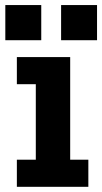

<svg xmlns="http://www.w3.org/2000/svg" viewBox="-48 -720 394 740"><path d="M17 0V-104.5H90V-395.5H17V-500H222.5V-104.5H292.5V0ZM-27.5 -700.5H111V-565H-27.5ZM187.5 -700.5H326V-565H187.5Z"/></svg>

Font: Trispace Condensed SemiBold
Style: Regular
Weight: 600
Width: 3
Designer: Tyler Finck
Foundry: Etcetera Type Company
Version: Version 1.210; ttfautohint (v1.8.3)